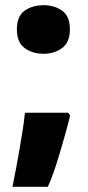

<svg xmlns="http://www.w3.org/2000/svg" viewBox="-20 -580 337 739"><path d="M250 -135Q241 -99 227 -49Q213 1 197 51.5Q181 102 164 139H28Q35 105 42 67.5Q49 30 55.5 -7.5Q62 -45 67.5 -80.5Q73 -116 76 -146H243ZM45 -467Q45 -518 75 -539Q105 -560 148 -560Q189 -560 219 -539Q249 -518 249 -467Q249 -417 219 -395Q189 -373 148 -373Q105 -373 75 -395Q45 -417 45 -467Z"/></svg>

Font: Noto Sans Hebrew Black
Style: Regular
Weight: 900
Designer: Monotype Design Team
Foundry: Monotype Imaging Inc.
Version: Version 2.003